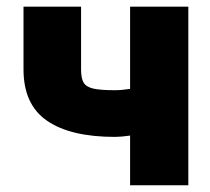

<svg xmlns="http://www.w3.org/2000/svg" viewBox="-20 -550 623 570"><path d="M539.1 0H366.2V-147.5Q338.9 -143.6 321.3 -143.6Q189 -143.6 119.4 -191.7Q49.8 -239.7 49.8 -343.8V-530.3H220.7V-343.8Q220.7 -317.4 228.3 -304.7Q235.8 -292 256.6 -287.1Q277.3 -282.2 321.3 -282.2Q340.3 -282.2 366.2 -286.1V-530.3H539.1Z"/></svg>

Font: Pretendard GOV Black
Style: Regular
Weight: 900
Designer: Base glyphs from Inter by Rasmus Andersson; Hangeul glyphs from Noto Sans CJK(Source Han Sans) by Jang Soo-young and Kan
Foundry: Kil Hyung-jin
Version: Version 1.309